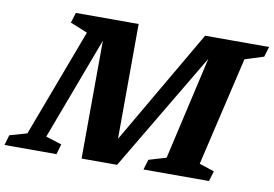

<svg xmlns="http://www.w3.org/2000/svg" viewBox="-111 -830 1360 953"><g transform="rotate(10 568.5 -353.5)"><path d="M515 -707 513 -128 850 -707H1172.5L1157 -655.5L1062.5 -625.5L934 -76.5L1009.5 -51.5L994 0H664L679.5 -51.5L767 -77.5L885.5 -596.5L531 0H352L354.5 -594.5L160.5 -77L240.5 -51.5L225.5 0H-36.5L-21.5 -51.5L65.5 -76.5L269.5 -620L182.5 -655.5L198.5 -707Z"/></g></svg>

Font: Newsreader Caption SemiBold
Style: Italic
Weight: 600
Italic angle: -17°
Designer: Hugues Gentile
Foundry: Production Type
Version: Version 1.001